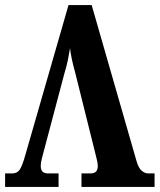

<svg xmlns="http://www.w3.org/2000/svg" viewBox="-20 -734 627 754"><path d="M0 0H210V-53H168Q140 -53 140 -82Q140 -95 144.5 -112Q149 -129 154 -148L233 -446Q242 -475 247 -500.5Q252 -526 255 -545Q259 -507 276 -446L354 -133Q357 -120 360.5 -106.5Q364 -93 364 -82Q364 -53 336 -53H300V0H587V-53H562Q549 -53 536.5 -63.5Q524 -74 516 -102L340 -714H249L80 -127Q68 -84 58 -68.5Q48 -53 28 -53H0Z"/></svg>

Font: Noto Serif ExtraCondensed Extra
Style: Regular
Weight: 800
Width: 3
Designer: Monotype Design Team
Foundry: Monotype Imaging Inc.
Version: Version 1.002